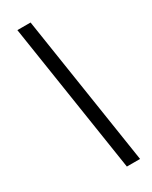

<svg xmlns="http://www.w3.org/2000/svg" viewBox="-239 -894 830 1046"><g transform="rotate(-30 176.0 -371.0)"><path d="M306 100H223L78 -842H161Z"/></g></svg>

Font: MOST Montserrat Medium
Style: Italic
Weight: 500
Italic angle: -11.3°
Designer: Julieta Ulanovsky
Foundry: Julieta Ulanovsky
Version: Version 8.000;March 11, 2024;FontCreator 15.0.0.2926 64-bit